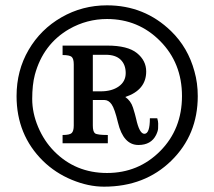

<svg xmlns="http://www.w3.org/2000/svg" viewBox="-20 -805 796 713"><path d="M366.2 -111.8Q308.1 -111.8 246.8 -137.2Q185.5 -162.6 139.6 -207.5Q41.5 -304.2 41.5 -448.2Q41.5 -543 86.2 -619.6Q130.9 -696.3 208.3 -740.7Q285.6 -785.2 377.4 -785.2Q516.6 -785.2 615.2 -689.5Q678.2 -628.4 702.1 -540Q714.4 -496.6 714.4 -448.2Q714.4 -304.2 616 -208Q517.6 -111.8 366.2 -111.8ZM377.4 -734.4Q302.7 -734.4 237.3 -697.3Q140.1 -641.1 109.4 -527.3Q99.6 -489.7 99.6 -437.7Q99.6 -385.7 121.6 -333.5Q143.6 -281.2 181.2 -243.2Q260.7 -162.6 377.4 -162.6Q494.1 -162.6 575 -244.1Q655.8 -325.7 655.8 -448.2Q655.8 -570.8 574.7 -652.6Q493.7 -734.4 377.4 -734.4ZM516.1 -308.1Q536.6 -308.1 536.6 -365.7H564Q567.4 -354.5 567.4 -346.2Q567.4 -337.9 567.1 -328.4Q566.9 -318.8 559.6 -303.7Q541 -266.6 494.1 -266.6Q438 -266.6 418 -350.1Q405.8 -401.4 394.5 -417.5Q383.3 -433.6 367.7 -433.6H324.7V-338.9Q324.7 -315.9 333 -309.8Q341.3 -303.7 380.4 -303.7V-272.9H212.4V-303.7Q238.8 -303.7 246.3 -311Q253.9 -318.4 253.9 -338.9V-565.9Q253.9 -586.9 246.1 -593.8Q238.3 -600.6 212.4 -600.6V-635.7H378.4Q454.1 -635.7 488.5 -607.9Q522.9 -580.1 522.9 -539.6Q522.9 -470.7 445.3 -444.8Q465.8 -430.7 473.9 -405.3Q481.9 -379.9 485.4 -364.3Q497.6 -308.1 516.1 -308.1ZM354 -465.8Q395.5 -465.8 421.1 -484.1Q446.8 -502.4 446.8 -533.7Q446.8 -564.9 428 -583.3Q409.2 -601.6 372.6 -601.6H324.7V-465.8Z"/></svg>

Font: Arbutus Slab
Style: Regular
Weight: 400
Version: Version 1.002; ttfautohint (v0.92) -l 10 -r 16 -G 200 -x 7 -